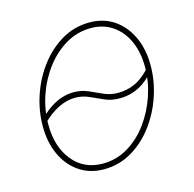

<svg xmlns="http://www.w3.org/2000/svg" viewBox="-87 -639 747 740"><g transform="rotate(-15 286.0 -269.0)"><path d="M241.2 11.2Q185.1 11.2 143.1 -17.1Q101.1 -45.4 77.9 -95.2Q54.7 -145 54.7 -210Q54.7 -272 75.2 -332.5Q95.7 -393.1 133.1 -442.1Q170.4 -491.2 220.9 -520.8Q271.5 -550.3 331.5 -550.3Q387.7 -550.3 429.2 -522Q470.7 -493.7 493.9 -444.1Q517.1 -394.5 517.1 -329.6Q517.1 -268.1 496.6 -207.3Q476.1 -146.5 439 -97.2Q401.9 -47.9 351.3 -18.3Q300.8 11.2 241.2 11.2ZM241.7 -11.2Q296.9 -11.2 343 -39.1Q389.2 -66.9 423.1 -113.3Q457 -159.7 475.8 -215.8Q494.6 -272 494.6 -329.1Q494.6 -387.7 474.6 -432.4Q454.6 -477.1 417.7 -502.4Q380.9 -527.8 331.1 -527.8Q277.8 -527.8 231.9 -501.2Q186 -474.6 151.1 -429Q116.2 -383.3 96.7 -326.9Q77.1 -270.5 77.1 -210.4Q77.1 -122.1 121.8 -66.7Q166.5 -11.2 241.7 -11.2ZM72.8 -221.2 62.5 -235.8Q83.5 -258.3 106.2 -273.9Q128.9 -289.6 153.3 -297.9Q177.7 -306.2 202.6 -306.2Q234.4 -306.2 260.7 -294.4Q287.1 -282.7 313 -271Q338.9 -259.3 368.7 -259.3Q404.8 -259.3 436.3 -273.4Q467.8 -287.6 498 -320.8L509.8 -308.1Q489.3 -283.2 466.8 -267.6Q444.3 -252 420.2 -244.6Q396 -237.3 369.1 -237.3Q336.9 -237.3 310.3 -249Q283.7 -260.7 258.1 -272.5Q232.4 -284.2 203.1 -284.2Q170.4 -284.2 137.2 -268.1Q104 -252 72.8 -221.2Z"/></g></svg>

Font: Inter 16pt Thin
Style: Italic
Weight: 250
Italic angle: -9.3988°
Version: Version 4.001;git-66647c0bb